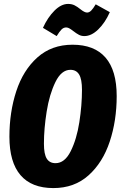

<svg xmlns="http://www.w3.org/2000/svg" viewBox="-20 -941 620 979"><path d="M575 -451Q575 -326 539.5 -219Q504 -112 431.5 -47Q359 18 252 18Q141 18 84.5 -48Q28 -114 28 -244Q28 -369 63 -476Q98 -583 170.5 -648Q243 -713 350 -713Q461 -713 518 -647.5Q575 -582 575 -451ZM204 -208Q204 -155 218.5 -132Q233 -109 263 -109Q310 -109 340.5 -170Q371 -231 384.5 -317.5Q398 -404 398 -483Q398 -537 383.5 -561Q369 -585 339 -585Q293 -585 262.5 -522.5Q232 -460 218 -372.5Q204 -285 204 -208ZM353 -783Q351 -785 343 -790.5Q335 -796 329 -798.5Q323 -801 317 -801Q304 -801 293.5 -790.5Q283 -780 269 -757L199 -799Q223 -852 257.5 -886.5Q292 -921 327 -921Q346 -921 360 -914Q374 -907 390 -894Q411 -877 424 -877Q435 -877 445 -887Q455 -897 468 -919L540 -879Q516 -825 481 -791Q446 -757 410 -757Q395 -757 382.5 -763.5Q370 -770 353 -783Z"/></svg>

Font: Fira Sans Extra Condensed ExtraBold
Style: Italic
Weight: 800
Width: 3
Italic angle: -8°
Designer: Carrois Corporate & Edenspiekermann AG
Foundry: Carrois Corporate GbR & Edenspiekermann AG
Version: Version 4.203